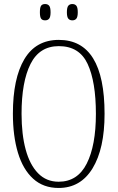

<svg xmlns="http://www.w3.org/2000/svg" viewBox="-20 -923 584 953"><path d="M271 10Q195 10 144.5 -36Q94 -82 69 -165Q44 -248 44 -359Q44 -534 101 -629.5Q158 -725 272 -725Q499 -725 499 -358Q499 -185 439.5 -87.5Q380 10 271 10ZM271 -21Q365 -21 410.5 -111Q456 -201 456 -358Q456 -517 415 -605.5Q374 -694 272 -694Q176 -694 131.5 -605.5Q87 -517 87 -358Q87 -256 107.5 -180.5Q128 -105 169 -63Q210 -21 271 -21ZM339 -822Q326 -822 319 -830.5Q312 -839 312 -862Q312 -886 319 -894.5Q326 -903 339 -903Q352 -903 359 -894.5Q366 -886 366 -862Q366 -839 359 -830.5Q352 -822 339 -822ZM204 -822Q190 -822 184 -830.5Q178 -839 178 -862Q178 -886 184 -894.5Q190 -903 204 -903Q217 -903 224 -894.5Q231 -886 231 -862Q231 -839 224 -830.5Q217 -822 204 -822Z"/></svg>

Font: Noto Serif Tamil ExtraCondensed ExtraLight
Style: Italic
Weight: 200
Width: 2
Italic angle: -12°
Designer: Indian Type Foundry, Tom Grace, and the Monotype Design Team
Foundry: Monotype Imaging Inc.
Version: Version 2.003; ttfautohint (v1.8.4.7-5d5b)